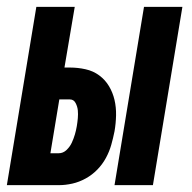

<svg xmlns="http://www.w3.org/2000/svg" viewBox="-39 -540 559 560"><path d="M295 0 381 -520H493L407 0ZM-19 0 67 -520H179L149 -343H165Q188 -343 210.5 -338Q233 -333 250.5 -320Q268 -307 279 -288.5Q290 -270 295 -248.5Q300 -227 299.5 -203.5Q299 -180 295 -157Q291 -137 285.5 -117.5Q280 -98 270 -79.5Q260 -61 245 -45.5Q230 -30 211 -19.5Q192 -9 172 -4.5Q152 0 133 0ZM132 -93Q145 -93 155 -102.5Q165 -112 170.5 -124Q176 -136 179.5 -148Q183 -160 185 -172Q187 -184 188 -195.5Q189 -207 188 -218Q187 -229 181.5 -239.5Q176 -250 165 -250H134L108 -93Z"/></svg>

Font: Iosevka Term Curly Hv Obl
Style: Regular
Weight: 900
Italic angle: -9°
Designer: Belleve Invis
Foundry: Belleve Invis
Version: Version 32.3.0